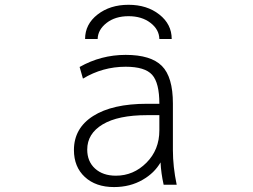

<svg xmlns="http://www.w3.org/2000/svg" viewBox="-20 -759 1040 790"><path d="M338.9 -143.6Q338.9 -94.7 371.1 -65.4Q403.3 -36.1 457 -36.1Q529.3 -36.1 582.5 -89.4Q635.7 -142.6 635.7 -222.7V-285.2H585Q465.8 -285.2 402.3 -247.1Q338.9 -209 338.9 -143.6ZM497.1 -533.2Q600.6 -533.2 646 -487.8Q691.4 -442.4 691.4 -333V-141.6Q691.4 -73.2 707 1H653.3Q642.6 -46.9 640.6 -90.8Q615.2 -46.9 567.4 -19.5Q515.6 10.7 449.2 10.7Q374 10.7 329.1 -30.8Q284.2 -72.3 284.2 -141.6Q284.2 -231.4 363.3 -281.7Q442.4 -332 585 -332H635.7Q635.7 -418 606 -451.2Q576.2 -484.4 497.1 -484.4Q402.3 -484.4 321.3 -435.5L307.6 -483.4Q395.5 -533.2 497.1 -533.2ZM381.8 -598.6H330.1Q330.1 -659.2 381.3 -699.2Q432.6 -739.3 508.8 -739.3Q585 -739.3 635.7 -699.2Q686.5 -659.2 686.5 -598.6H635.7Q634.8 -637.7 599.1 -665Q563.5 -692.4 508.8 -692.4Q454.1 -692.4 418.5 -664.6Q382.8 -636.7 381.8 -598.6Z"/></svg>

Font: Gen Shin Gothic Monospace Light
Style: Regular
Weight: 300
Designer: [Source Han Sans]
Ryoko NISHIZUKA  (kana & ideographs); Paul D. Hunt (Latin, Greek & Cyrillic); Wenlong ZHANG  (bopomofo
Version: Version 1.002.20150607